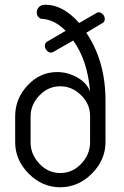

<svg xmlns="http://www.w3.org/2000/svg" viewBox="-20 -783 522 810"><path d="M44 -183C44 -133 63 -88.8 101 -50.5C139 -12.2 183.3 7 234 7C284.7 7 329.2 -12.2 367.5 -50.5C405.8 -88.8 425 -133 425 -183V-360C425 -470 398 -565 344 -645L411 -685C418.3 -688.3 422 -694.3 422 -703C422 -710.3 419.3 -716.8 414 -722.5C408.7 -728.2 402.7 -731 396 -731C392 -731 389 -730 387 -728L314 -686C268.7 -737.3 221.3 -763 172 -763C159.3 -763 150 -759.7 144 -753C138 -746.3 135 -738.7 135 -730C135 -718 140.7 -709.3 152 -704C190 -702.7 225 -685.7 257 -653L180 -608C172.7 -604 169 -598 169 -590C169 -583.3 171.7 -576.8 177 -570.5C182.3 -564.2 188.3 -561 195 -561C198.3 -561 201.7 -562 205 -564L289 -612C329.7 -555.3 353.3 -483.3 360 -396C351.3 -420.7 333.5 -440.7 306.5 -456C279.5 -471.3 251 -479 221 -479C173 -479 131.5 -460.3 96.5 -423C61.5 -385.7 44 -342 44 -292ZM109 -183V-292C109 -324.7 121.3 -354 146 -380C170.7 -406 200 -419 234 -419C267.3 -419 296.7 -406.5 322 -381.5C347.3 -356.5 360 -327.7 360 -295V-183C360 -149 347.7 -118.8 323 -92.5C298.3 -66.2 268.7 -53 234 -53C200 -53 170.7 -66.2 146 -92.5C121.3 -118.8 109 -149 109 -183Z"/></svg>

Font: Terminal Dosis
Style: Book
Weight: 400
Designer: EdgarTolentino, PabloImpallari, IginoMarini
Foundry: EdgarTolentino, PabloImpallari, IginoMarini
Version: Version 1.006